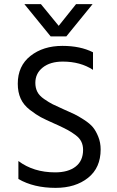

<svg xmlns="http://www.w3.org/2000/svg" viewBox="-20 -902 564 929"><path d="M467 -179Q467 -90 406 -41.5Q345 7 249 7Q143 7 69 -36V-123Q142 -68 247 -68Q310 -68 346 -96Q382 -124 382 -177Q382 -199 373.5 -216.5Q365 -234 345.5 -248.5Q326 -263 308.5 -272.5Q291 -282 261 -296Q255 -299 243 -304Q200 -323 177.5 -335Q155 -347 124.5 -370.5Q94 -394 80 -425Q66 -456 66 -497Q66 -583 127.5 -631.5Q189 -680 282 -680Q369 -680 430 -649V-564Q369 -604 284 -604Q223 -604 187 -575.5Q151 -547 151 -501Q151 -477 160.5 -458Q170 -439 194 -422.5Q218 -406 235 -397.5Q252 -389 288 -373Q322 -358 340 -349.5Q358 -341 386.5 -322.5Q415 -304 429.5 -286.5Q444 -269 455.5 -240.5Q467 -212 467 -179ZM301 -726H225L98 -882H178L264 -777L348 -882H428Z"/></svg>

Font: Hind Siliguri
Style: Regular
Weight: 400
Designer: Jyotish Sonowal
Foundry: Indian Type Foundry
Version: Version 1.001;PS 1.0;hotconv 1.0.86;makeotf.lib2.5.63406; tt